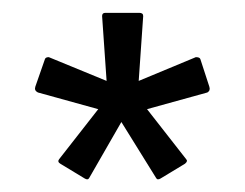

<svg xmlns="http://www.w3.org/2000/svg" viewBox="-20 -558 381 299"><path d="M133 -388 39 -414Q33 -417 35 -423L50 -466Q51 -469 56 -469L146 -432L139 -533Q139 -538 144 -538H197Q203 -538 203 -533L196 -432L285 -469Q291 -469 292 -466L306 -423Q308 -417 303 -414L209 -388L270 -310Q273 -307 268 -303L230 -280Q225 -277 223 -281L169 -368L119 -281Q117 -277 112 -280L74 -303Q69 -306 72 -310Z"/></svg>

Font: Zain Light
Style: Regular
Weight: 300
Designer: Zain,Boutros
Foundry: Mobile Telecommunications Company (Zain), 2024
Version: Version 1.51; ttfautohint (v1.8.4)